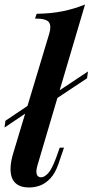

<svg xmlns="http://www.w3.org/2000/svg" viewBox="-26 -815 409 849"><path d="M190 -384 363 -499 359 -469 186 -354ZM168 -368 -6 -251 -2 -281 172 -398ZM140 -85Q132 -58 136.5 -44.5Q141 -31 156 -31Q170 -31 186.5 -48.5Q203 -66 222 -117L238 -162H257L232 -89Q218 -49 197 -26.5Q176 -4 152 5Q128 14 103 14Q71 14 52 2Q33 -10 26 -31Q19 -52 21 -79.5Q23 -107 33 -139L192 -667Q202 -701 190 -717Q178 -733 129 -733L136 -754Q201 -755 252 -765.5Q303 -776 350 -795Z"/></svg>

Font: Playfair Display SemiBold
Style: Italic
Weight: 600
Italic angle: -14°
Designer: Claus Eggers Sørensen
Foundry: Claus Eggers Sørensen
Version: Version 1.203